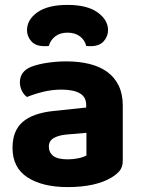

<svg xmlns="http://www.w3.org/2000/svg" viewBox="-20 -746 575 782"><path d="M256 -97Q278 -97 299.5 -101.5Q321 -106 332 -113V-205L250 -198Q218 -195 198.5 -183.5Q179 -172 179 -149Q179 -125 197 -111Q215 -97 256 -97ZM250 -496Q302 -496 344.5 -485.5Q387 -475 417 -453Q447 -431 463.5 -397Q480 -363 480 -317V-91Q480 -65 466.5 -49.5Q453 -34 434 -23Q403 -4 358 6Q313 16 256 16Q153 16 92 -23.5Q31 -63 31 -144Q31 -213 72 -249Q113 -285 198 -294L331 -308V-319Q331 -351 305 -366Q279 -381 230 -381Q192 -381 155.5 -372Q119 -363 90 -351Q78 -359 69.5 -375.5Q61 -392 61 -411Q61 -455 107 -474Q136 -485 174.5 -490.5Q213 -496 250 -496ZM255 -613Q224 -613 204.5 -597.5Q185 -582 179 -559Q174 -558 170 -558Q166 -558 161 -558Q125 -558 107.5 -578Q90 -598 90 -623Q90 -666 132.5 -696Q175 -726 255 -726Q335 -726 377.5 -695.5Q420 -665 420 -623Q420 -598 402.5 -578Q385 -558 349 -558Q344 -558 340 -558Q336 -558 331 -559Q326 -582 306 -597.5Q286 -613 255 -613Z"/></svg>

Font: Baloo Da 2
Style: Bold
Weight: 700
Designer: Noopur Datye, Sulekha Rajkumar and Ek Type
Foundry: Ek Type
Version: Version 1.640;hotconv 1.0.111;makeotfexe 2.5.65597; ttfautoh